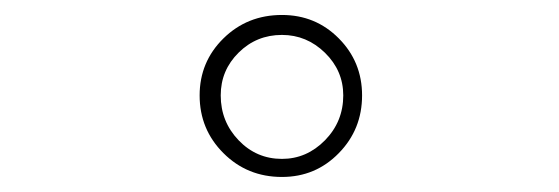

<svg xmlns="http://www.w3.org/2000/svg" viewBox="-20 -740 740 254"><path d="M353 -505.9Q307.1 -505.9 275.6 -537.4Q244.1 -568.8 244.1 -613.8Q244.1 -658.2 275.6 -689.2Q307.1 -720.2 353 -720.2Q397.5 -720.2 428.2 -689.2Q459 -658.2 459 -613.8Q459 -568.8 428.2 -537.4Q397.5 -505.9 353 -505.9ZM272 -613.8Q272 -579.1 295.7 -554.4Q319.3 -529.8 353 -529.8Q385.7 -529.8 409.9 -554.4Q434.1 -579.1 434.1 -613.8Q434.1 -646.5 409.9 -670.2Q385.7 -693.8 353 -693.8Q319.3 -693.8 295.7 -670.4Q272 -647 272 -613.8Z"/></svg>

Font: Director Light
Style: Regular
Weight: 100
Designer: Ange Degheest & May Jolivet & Justine Herbel
Foundry: Velvetyne Type Foundry
Version: Version 1.000;FEAKit 1.0